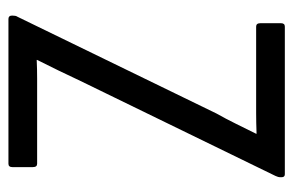

<svg xmlns="http://www.w3.org/2000/svg" viewBox="-140 -555 695 455"><g transform="rotate(-90 207.5 -327.5)"><path d="M22 0Q15 0 15 -8V-10Q15 -16 18 -22L243 -484Q255 -510 267.5 -535.5Q280 -561 293 -587V-588Q271 -587 248.5 -587Q226 -587 203 -587H47Q39 -587 39 -597V-646Q39 -655 47 -655H390Q398 -655 398 -647V-645Q398 -642 397.5 -639Q397 -636 395 -633L166 -162Q153 -139 141.5 -115.5Q130 -92 118 -68V-67Q145 -68 167 -68Q189 -68 213 -68H372Q380 -68 380 -58V-9Q380 0 372 0Z"/></g></svg>

Font: Sofia Sans Condensed
Style: Regular
Weight: 400
Designer: Botio Nikoltchev, Ani Petrova
Foundry: lettersoup
Version: Version 4.100